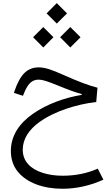

<svg xmlns="http://www.w3.org/2000/svg" viewBox="-20 -861 707 1207"><path d="M336.9 -712.9 401.4 -776.9 336.9 -841.3 272.9 -776.9ZM421.9 -562.5 486.3 -627 421.9 -690.9 357.9 -627ZM252 -562.5 315.9 -627 252 -690.9 188 -627ZM223.6 -437.5C188 -437.5 157.7 -425.8 133.8 -402.3C109.9 -378.9 88.4 -340.3 70.3 -286.1L67.4 -276.9L124.5 -258.8L127.9 -267.6C153.8 -334.5 180.2 -360.4 223.6 -360.4C246.6 -360.4 278.8 -350.1 346.7 -322.3C408.7 -296.9 452.6 -280.8 494.1 -269.5V-264.6C384.3 -246.6 274.4 -206.1 189 -147C103 -87.9 48.3 -9.3 48.3 87.9C48.3 139.2 63 182.6 91.8 218.3C149.9 288.6 252.4 325.7 373.5 325.7C458 325.7 547.4 306.2 629.9 268.6L594.7 199.2C527.3 229 453.6 243.7 374 243.7C328.1 243.7 286.1 237.8 248.5 225.6C172.4 201.7 123 153.3 123 80.6C123 10.7 163.6 -47.4 228 -93.8C323.2 -162.6 464.8 -206.1 585 -219.7L592.8 -309.6C564 -316.9 534.2 -326.7 502.9 -338.4C471.2 -350.1 431.6 -366.7 384.3 -387.7C341.8 -406.7 309.1 -419.9 285.2 -427.2C261.2 -434.1 240.7 -437.5 223.6 -437.5Z"/></svg>

Font: Estedad Regular
Style: Regular
Weight: 400
Designer: Amin Abedi
Version: Version 7.3